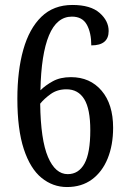

<svg xmlns="http://www.w3.org/2000/svg" viewBox="-20 -744 517 774"><path d="M250 10Q193 10 147.5 -27Q102 -64 76 -143Q50 -222 50 -346Q50 -459 74 -544Q98 -629 147 -676.5Q196 -724 272 -724Q345 -724 381.5 -692Q418 -660 418 -619Q418 -561 348 -561Q348 -612 330 -644.5Q312 -677 270 -677Q209 -677 177.5 -601.5Q146 -526 143 -380Q163 -400 193 -416.5Q223 -433 266 -433Q343 -433 389.5 -378.5Q436 -324 436 -229Q436 -159 414 -105Q392 -51 350.5 -20.5Q309 10 250 10ZM253 -42Q297 -42 320.5 -84.5Q344 -127 344 -219Q344 -305 319.5 -344.5Q295 -384 248 -384Q211 -384 184.5 -365Q158 -346 142 -326Q144 -180 173.5 -111Q203 -42 253 -42Z"/></svg>

Font: Noto Serif Myanmar Cond
Style: Regular
Weight: 400
Width: 3
Designer: Ben Mitchell and the Monotype Design Team
Foundry: Monotype Imaging Inc.
Version: Version 2.106; ttfautohint (v1.8.4.7-5d5b)